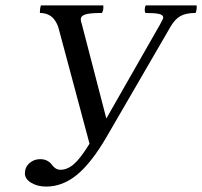

<svg xmlns="http://www.w3.org/2000/svg" viewBox="-20 -666 745 708"><path d="M203.1 -40Q228.5 -40 252.7 -61Q276.9 -82 310.1 -136.2L196.8 -559.1Q194.3 -568.4 190.4 -577.1Q186.5 -585.9 178.7 -595.9Q170.9 -606 157.5 -612.1Q144 -618.2 127 -618.2Q127 -635.7 130.9 -646H360.8Q362.8 -629.4 356 -618.2Q310.1 -618.2 293.9 -612.5Q277.8 -606.9 277.8 -595.2Q277.8 -588.4 282.2 -575.2L372.1 -229L569.8 -575.2Q582 -597.2 582 -601.1Q582 -610.8 566.9 -614.5Q551.8 -618.2 516.1 -618.2Q510.7 -630.4 517.1 -646H705.1Q706.5 -630.4 701.2 -618.2Q666 -618.2 645.5 -606.9Q625 -595.7 607.9 -565.9L373 -161.1Q316.9 -64.9 263.9 -21.5Q210.9 22 149.9 22Q118.7 22 95.2 8.1Q71.8 -5.9 71.8 -26.9Q71.8 -49.3 88.4 -64.2Q105 -79.1 127.9 -79.1Q143.6 -79.1 154.5 -73Q165.5 -66.9 170.4 -59.6Q175.3 -52.2 183.6 -46.1Q191.9 -40 203.1 -40Z"/></svg>

Font: Common Serif
Style: Italic
Weight: 400
Italic angle: -12°
Designer: Philipp H. Poll, Khaled Hosny
Foundry: Stefan Peev, Context Ltd.
Version: Version 1.026